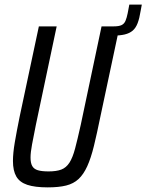

<svg xmlns="http://www.w3.org/2000/svg" viewBox="-20 -802 633 830"><path d="M419 -648 428 -688H472Q494 -688 505.5 -693.5Q517 -699 522.5 -712Q528 -725 532 -745L539 -782H593L588 -755Q583 -723 575 -702Q567 -681 553.5 -669.5Q540 -658 519 -653Q498 -648 466 -648ZM186 8Q131 8 98 -3Q65 -14 50.5 -39Q36 -64 36 -106Q36 -140 44 -187Q52 -234 65 -298L148 -688H225L135 -262Q125 -212 118.5 -177.5Q112 -143 112 -121Q112 -97 119.5 -84Q127 -71 144 -66Q161 -61 190 -61Q224 -61 245 -69Q266 -77 280 -98.5Q294 -120 304.5 -159.5Q315 -199 329 -262L419 -688H497L414 -298Q399 -224 386 -171Q373 -118 357 -83Q341 -48 319.5 -28Q298 -8 266 0Q234 8 186 8Z"/></svg>

Font: Saira Condensed
Style: Italic
Weight: 400
Width: 3
Italic angle: -12°
Designer: Hector Gatti with collaboration of the Omnibus-Type team
Foundry: Omnibus-Type
Version: Version 1.100